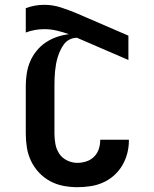

<svg xmlns="http://www.w3.org/2000/svg" viewBox="-20 -769 640 797"><path d="M301 8Q272 8 243 2.5Q214 -3 188 -17Q162 -31 141.5 -53Q121 -75 108.5 -101.5Q96 -128 91.5 -157Q87 -186 87 -215V-412Q87 -438 91 -464Q95 -490 105 -513.5Q115 -537 131.5 -557.5Q148 -578 169.5 -592.5Q191 -607 215.5 -615.5Q240 -624 266 -627Q241 -636 215.5 -642Q190 -648 164 -648Q144 -648 124.5 -644.5Q105 -641 87 -634V-735Q105 -742 124.5 -745.5Q144 -749 164 -749Q199 -749 233 -738Q267 -727 300 -713L513 -621V-520L300 -612Q300 -613 300 -613H299V-612H298Q283 -612 269 -605Q255 -598 246 -586Q237 -574 230.5 -560Q224 -546 219.5 -531.5Q215 -517 212.5 -502.5Q210 -488 208.5 -473Q207 -458 206.5 -442.5Q206 -427 206 -412V-215Q206 -193 210 -171Q214 -149 226 -131Q238 -113 258.5 -103Q279 -93 301 -93Q320 -93 338.5 -99Q357 -105 370.5 -118.5Q384 -132 390 -150Q396 -168 396 -187V-189H515V-185Q515 -158 508 -131.5Q501 -105 487 -81.5Q473 -58 452.5 -40Q432 -22 407 -11Q382 0 355 4Q328 8 301 8Z"/></svg>

Font: Iosevka HT Extended
Style: Bold
Weight: 700
Width: 7
Monospace: yes
Designer: Belleve Invis
Foundry: Belleve Invis
Version: Version 32.3.0; ttfautohint (v1.8.4)